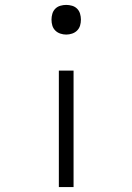

<svg xmlns="http://www.w3.org/2000/svg" viewBox="-20 -548 540 783"><path d="M250 -407Q238 -407 226 -411Q214 -415 205.5 -423.5Q197 -432 193.5 -443.5Q190 -455 190 -468Q190 -480 193.5 -492Q197 -504 205.5 -512.5Q214 -521 226 -524.5Q238 -528 250 -528Q262 -528 274 -524.5Q286 -521 294.5 -512.5Q303 -504 306.5 -492Q310 -480 310 -468Q310 -455 306.5 -443.5Q303 -432 294.5 -423.5Q286 -415 274 -411Q262 -407 250 -407ZM220 215V-260H280V215Z"/></svg>

Font: Iosevka Light
Style: Regular
Weight: 300
Monospace: yes
Designer: Belleve Invis
Foundry: Belleve Invis
Version: Version 32.5.0; ttfautohint (v1.8.4)